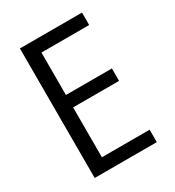

<svg xmlns="http://www.w3.org/2000/svg" viewBox="-176 -833 853 937"><g transform="rotate(-30 250.0 -365.0)"><path d="M81 0V-730H431V-660H162V-421H421V-351H162V-70H431V0Z"/></g></svg>

Font: M PLUS 1 Code
Style: Regular
Weight: 400
Designer: Coji Morishita
Foundry: UNDERFOREST DESIGN
Version: Version 1.005